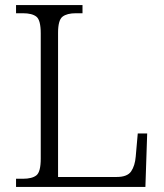

<svg xmlns="http://www.w3.org/2000/svg" viewBox="-20 -734 645 754"><path d="M43 0V-32H70Q106 -32 123 -45.5Q140 -59 140 -111V-603Q140 -655 123 -668.5Q106 -682 70 -682H43V-714H304V-682H278Q243 -682 225.5 -668.5Q208 -655 208 -605V-39H438Q480 -39 495 -61Q510 -83 513 -119L521 -210H558L551 0Z"/></svg>

Font: Noto Serif Gurmukhi Light
Style: Regular
Weight: 300
Designer: Vaibhav Singh and the Monotype Design Team
Foundry: Monotype Imaging Inc.
Version: Version 2.004; ttfautohint (v1.8.4.7-5d5b)